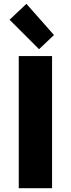

<svg xmlns="http://www.w3.org/2000/svg" viewBox="-20 -983 370 1003"><path d="M78 0V-690H252V0ZM30 -880 118 -963 262 -800 184 -726Z"/></svg>

Font: Oxanium ExtraLight ExtraBold
Style: Regular
Weight: 800
Version: Version 2.000